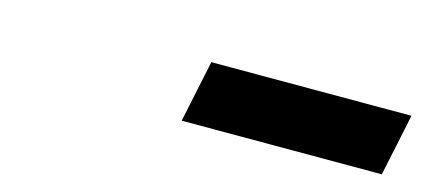

<svg xmlns="http://www.w3.org/2000/svg" viewBox="-27 -874 756 341"><g transform="rotate(15 350.5 -704.0)"><path d="M309 -647 333 -761H701L677 -647Z"/></g></svg>

Font: Azeret Mono Thin
Style: Bold Italic
Weight: 700
Italic angle: -12°
Version: Version 1.002